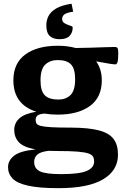

<svg xmlns="http://www.w3.org/2000/svg" viewBox="-20 -773 670 1026"><path d="M288.5 -160.5Q250.5 -160.5 217.5 -166Q191.5 -164 181 -156.2Q170.5 -148.5 170.5 -132Q170.5 -120.5 175.2 -112.8Q180 -105 197.8 -100.2Q215.5 -95.5 254.5 -93.2Q293.5 -91 362.5 -91Q454 -90.5 508.5 -76.2Q563 -62 586.8 -30.5Q610.5 1 610.5 53.5Q610.5 138 531 185.2Q451.5 232.5 292.5 232.5Q189 232.5 130 219.2Q71 206 47 180.8Q23 155.5 23 120.5Q23 84 56 58.5Q89 33 170.5 25.5Q104.5 13.5 80.2 -13.5Q56 -40.5 56 -78.5Q56 -115 83.2 -140.2Q110.5 -165.5 174 -176Q51.5 -215 51.5 -344Q51.5 -435 115.2 -481.8Q179 -528.5 288.5 -528.5Q341.5 -528.5 384.5 -516.5Q425 -517 466.8 -518.2Q508.5 -519.5 542.5 -520.8Q576.5 -522 593 -522Q605 -522 608.5 -515Q612 -508 612 -487Q612 -455 608.2 -442Q604.5 -429 597 -429Q587.5 -429 565.2 -432.5Q543 -436 494 -445Q524 -402.5 524 -344Q524 -253 460.8 -206.8Q397.5 -160.5 288.5 -160.5ZM292.5 -241Q331.5 -241 356.5 -264.8Q381.5 -288.5 381.5 -349.5Q381.5 -406 359.2 -429Q337 -452 288 -452Q248 -452 222.2 -428.2Q196.5 -404.5 196.5 -343.5Q196.5 -287 219.2 -264Q242 -241 292.5 -241ZM162.5 92Q162.5 127.5 193.2 142.5Q224 157.5 306.5 157.5Q403.5 157.5 443.2 140.5Q483 123.5 483 90Q483 75.5 477.5 64.8Q472 54 453 47.2Q434 40.5 394.2 37.2Q354.5 34 286.5 34Q261 34 238.5 33Q195.5 38.5 179 53.5Q162.5 68.5 162.5 92ZM368.5 -626.5Q368.5 -599 352 -581.2Q335.5 -563.5 298 -563.5Q265.5 -563.5 246.5 -580.2Q227.5 -597 227.5 -639Q227.5 -663.5 238.8 -686.5Q250 -709.5 279.2 -727.2Q308.5 -745 362.5 -753L371 -710.5Q335.5 -705.5 323.8 -695.8Q312 -686 312 -671.5Q312 -656 326 -648.2Q340 -640.5 354.2 -636.2Q368.5 -632 368.5 -626.5Z"/></svg>

Font: Newsreader 6pt SemiBold
Style: Regular
Weight: 600
Designer: Hugues Gentile
Foundry: Production Type
Version: Version 1.003; ttfautohint (v1.8.3)